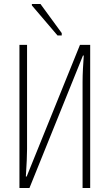

<svg xmlns="http://www.w3.org/2000/svg" viewBox="-20 -938 547 958"><path d="M267 -761H288V-773L182 -918H139V-911ZM77 0H127L394 -661H398C395 -619 392 -571 392 -530V0H430V-714H379L113 -57H109C113 -122 115 -161 115 -194V-714H77Z"/></svg>

Font: Noto Sans ExtraCondensed ExtraLight
Style: Regular
Weight: 200
Width: 2
Designer: Monotype Design Team
Foundry: Monotype Imaging Inc.
Version: Version 2.013